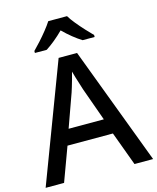

<svg xmlns="http://www.w3.org/2000/svg" viewBox="-135 -1034 924 1127"><g transform="rotate(-15 327.0 -470.5)"><path d="M540 0 464 -206H188L112 0H0L271 -717H383L653 0ZM362 -501Q359 -512 351.5 -534.5Q344 -557 337 -580.5Q330 -604 326 -619Q321 -599 314.5 -575.5Q308 -552 302 -532.5Q296 -513 292 -501L220 -300H434ZM382 -941Q395 -919 417.5 -891.5Q440 -864 464.5 -837.5Q489 -811 507 -793V-781H434Q408 -797 379.5 -820Q351 -843 324 -870Q297 -843 269.5 -820.5Q242 -798 216 -781H144V-793Q163 -812 186.5 -838Q210 -864 232 -891.5Q254 -919 268 -941Z"/></g></svg>

Font: Noto Sans Thai Medium
Style: Regular
Weight: 500
Designer: Monotype Design Team
Foundry: Monotype Imaging Inc.
Version: Version 2.001